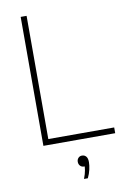

<svg xmlns="http://www.w3.org/2000/svg" viewBox="-103 -800 720 1085"><g transform="rotate(-10 257.0 -258.0)"><path d="M95 0V-740H129V-33H507V0ZM288.5 224Q299 197 302.2 177Q305.5 157 305.5 139L307.5 155H301.5Q288 155 279.2 146Q270.5 137 270.5 123Q270.5 109.5 278.8 100.8Q287 92 299.5 92Q314.5 92 323.5 102.5Q332.5 113 332.5 135Q332.5 153 327.2 176.8Q322 200.5 310.5 224Z"/></g></svg>

Font: Encode Sans SC Condensed Thin Thin
Style: Regular
Weight: 250
Version: Version 3.002